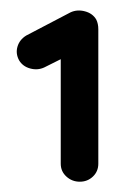

<svg xmlns="http://www.w3.org/2000/svg" viewBox="-20 -571 261 373"><path d="M98 -253V-456L66 -440Q53 -434 38.5 -438Q24 -442 17 -454Q10 -467 14 -480.5Q18 -494 31 -502L117 -547Q130 -553 145 -549Q160 -545 167 -533Q171 -525 171 -514V-253Q171 -238 160.5 -228Q150 -218 135 -218Q120 -218 109 -228Q98 -238 98 -253Z"/></svg>

Font: Hoogli Semibold
Style: Regular
Weight: 600
Designer: Anand Singh Naorem
Foundry: Brand New Type
Version: Version 1.00 b007